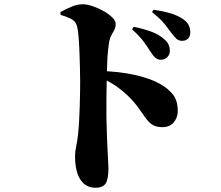

<svg xmlns="http://www.w3.org/2000/svg" viewBox="-20 -826 1040 903"><path d="M736 -545Q723 -545 712.5 -553Q702 -561 691 -578Q678 -599 658 -627Q638 -655 601 -688L609 -700Q653 -691 690.5 -677.5Q728 -664 753 -641Q768 -628 773.5 -614.5Q779 -601 779 -587Q779 -570 767 -557.5Q755 -545 736 -545ZM429 57Q398 57 376.5 39.5Q355 22 344 -11Q333 -44 333 -91Q333 -113 338 -135.5Q343 -158 347 -193Q350 -221 352 -255.5Q354 -290 355 -325Q356 -360 356.5 -390Q357 -420 357 -439Q357 -471 356 -509.5Q355 -548 353.5 -585.5Q352 -623 349.5 -653.5Q347 -684 343 -700Q337 -726 314 -737.5Q291 -749 265 -756L264 -769Q287 -782 315 -794Q343 -806 369 -806Q389 -806 415.5 -797Q442 -788 467 -774Q492 -760 508 -744Q524 -728 524 -714Q524 -697 517.5 -685Q511 -673 504 -660.5Q497 -648 493 -628Q490 -608 487.5 -582.5Q485 -557 484 -525Q483 -493 482 -455Q481 -404 480.5 -359Q480 -314 480.5 -274Q481 -234 482.5 -200Q484 -166 485 -137Q487 -96 488.5 -69.5Q490 -43 490 -34Q490 15 477.5 36Q465 57 429 57ZM744 -228Q714 -228 696.5 -239.5Q679 -251 664.5 -271.5Q650 -292 630.5 -319.5Q611 -347 579 -378Q557 -399 529 -419Q501 -439 454 -461V-492Q540 -490 614.5 -473.5Q689 -457 735 -430Q773 -408 794.5 -380Q816 -352 816 -303Q816 -273 797 -250.5Q778 -228 744 -228ZM837 -634Q821 -634 810.5 -643Q800 -652 786 -671Q774 -688 755.5 -711.5Q737 -735 695 -769L702 -780Q747 -774 783 -763Q819 -752 841 -736Q860 -723 867.5 -707.5Q875 -692 875 -674Q875 -656 865 -645Q855 -634 837 -634Z"/></svg>

Font: Noto Serif JP ExtraLight Black
Style: Regular
Weight: 900
Version: Version 2.003-H1;hotconv 1.1.1;makeotfexe 2.6.0